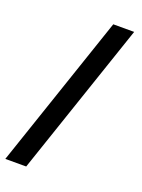

<svg xmlns="http://www.w3.org/2000/svg" viewBox="-152 -778 672 907"><g transform="rotate(20 184.0 -325.0)"><path d="M98.6 61H-6.3L255.4 -710.9H360.4Z"/></g></svg>

Font: Vazir
Style: Bold
Weight: 700
Designer: Saber Rastikerdar
Foundry: Saber Rastikerdar
Version: Version 30.0.0